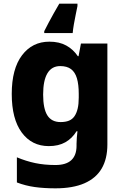

<svg xmlns="http://www.w3.org/2000/svg" viewBox="-20 -786 678 1046"><path d="M249 -559Q303 -559 341 -538Q379 -517 404 -480H408L421 -549H565V1Q565 79 534 132Q503 185 440 212.5Q377 240 282 240Q220 240 169.5 233Q119 226 72 208V71Q122 92 172 102.5Q222 113 282 113Q340 113 368.5 86.5Q397 60 397 8V-3Q397 -18 398.5 -36Q400 -54 402 -71H397Q373 -32 336 -11Q299 10 246 10Q153 10 98.5 -64Q44 -138 44 -274Q44 -411 100 -485Q156 -559 249 -559ZM308 -426Q262 -426 238.5 -387Q215 -348 215 -271Q215 -194 238 -157.5Q261 -121 310 -121Q337 -121 355.5 -128.5Q374 -136 385.5 -152.5Q397 -169 403 -194Q409 -219 409 -254V-275Q409 -326 399 -359.5Q389 -393 367 -409.5Q345 -426 308 -426ZM402 -753Q398 -733 392.5 -706.5Q387 -680 382.5 -654Q378 -628 376 -606H221V-616Q233 -640 245.5 -663.5Q258 -687 272.5 -713Q287 -739 303 -766H402Z"/></svg>

Font: Noto Sans Cham ExtraBold
Style: Regular
Weight: 800
Version: Version 2.002